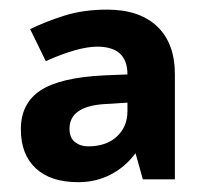

<svg xmlns="http://www.w3.org/2000/svg" viewBox="-20 -742 423 395"><path d="M273.9 -373 258.8 -426.8Q237.8 -398.4 207.5 -382.8Q177.2 -367.2 141.1 -367.2Q84 -367.2 53.5 -395.8Q22.9 -424.3 22.9 -476.1Q22.9 -529.3 63.2 -555.9Q103.5 -582.5 193.8 -586.9L242.2 -588.9Q242.2 -646 180.2 -646Q140.6 -646 74.2 -616.2L42 -682.1Q74.2 -697.8 113 -710Q151.9 -722.2 200.2 -722.2Q267.1 -722.2 303.5 -687.5Q339.8 -652.8 339.8 -588.9V-373ZM123 -477.1Q123 -458.5 134.3 -449.7Q145.5 -440.9 161.1 -440.9Q198.7 -440.9 220.5 -461.2Q242.2 -481.4 242.2 -513.2V-530.8L193.8 -527.8Q123 -522.9 123 -477.1Z"/></svg>

Font: Sahel FD
Style: Bold-FD
Weight: 700
Foundry: Saber Rastikerdar (saber.rastikerdar@gmail.com)
Version: Version 3.3.0